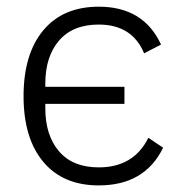

<svg xmlns="http://www.w3.org/2000/svg" viewBox="-20 -545 546 577"><path d="M276.9 12.2Q169.4 12.2 110.1 -58.6Q50.8 -129.4 50.8 -255.9Q50.8 -382.8 110.1 -453.9Q169.4 -524.9 276.9 -524.9Q411.6 -524.9 463.9 -411.1L413.1 -384.8Q377 -471.2 276.9 -471.2Q198.7 -471.2 157.5 -423.1Q116.2 -375 116.2 -293.9V-284.2H354V-232.9H116.2V-219.2Q116.2 -138.2 157.5 -90.1Q198.7 -42 276.9 -42Q381.8 -42 425.8 -130.9L470.2 -101.1Q415 12.2 276.9 12.2Z"/></svg>

Font: Anuphan Light
Style: Regular
Weight: 300
Designer: Mike Abbink, Paul van der Laan, Pieter van Rosmalen, Mint Tantisuwanna
Foundry: Bold Monday; Cadson Demak
Version: Version 3.002;hotconv 1.0.109;makeotfexe 2.5.65596